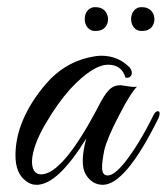

<svg xmlns="http://www.w3.org/2000/svg" viewBox="-20 -512 464 534"><path d="M279 -24C259 -24 262 -53 270 -94C275 -115 288 -147 310 -189C332 -232 349 -259 361 -271C350 -268 321 -275 316 -275C289 -275 276 -260 251 -211C186 -88 134 -27 94 -27C61 -27 56 -83 108 -170C129 -206 151 -237 175 -264C217 -309 252 -332 281 -332C306 -332 322 -320 329 -296C346 -293 353 -310 340 -325C319 -346 293 -357 262 -357C251 -357 239 -355 226 -352C179 -341 140 -316 108 -279C51 -212 23 -145 23 -80C23 -46 33 -22 53 -8C62 -1 71 2 82 2C121 2 167 -41 220 -127C207 -79 207 -46 219 -26C231 -7 247 2 266 2C308 2 360 -60 421 -184C423 -189 424 -193 424 -196C424 -202 421 -204 416 -202C413 -201 410 -198 407 -192C380 -137 353 -93 326 -59C307 -36 292 -24 279 -24ZM376 -492C334 -495 334 -422 377 -426C421 -426 420 -492 376 -492ZM247 -492C205 -495 205 -422 248 -426C292 -426 291 -492 247 -492Z"/></svg>

Font: VL Great Vibes
Style: Regular
Weight: 400
Designer: Robert E. Leuschke
Foundry: Robert E. Leuschke
Version: Version 1.001